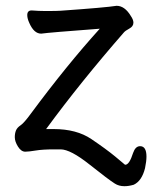

<svg xmlns="http://www.w3.org/2000/svg" viewBox="-20 -507 530 662"><path d="M409 135Q390 135 376 126Q355 113 289 60.5Q223 8 189 8H167Q127 8 103 12Q79 16 67 16Q53 16 42 -1.5Q31 -19 31 -34Q31 -47 35 -57Q39 -67 51 -75Q63 -83 87 -116Q210 -282 324 -408Q150 -395 122 -391Q97 -391 81 -428Q74 -443 74 -455Q74 -471 89 -471Q115 -469 136 -469Q180 -469 189 -470Q345 -481 382 -487Q410 -487 431 -452Q440 -439 440 -429Q440 -416 426 -408.5Q412 -401 407 -395Q257 -223 139 -62Q140 -62 165 -62Q244 -62 295 -27.5Q346 7 377 32.5Q408 58 411 61H412Q426 61 439 20Q447 -3 463 -3Q485 -3 485 33Q485 49 480 73Q469 117 441 130Q424 135 409 135Z"/></svg>

Font: LXGW WenKai Lite
Style: Bold
Weight: 700
Designer: LXGW / Fontworks Inc.
Foundry: LXGW / Fontworks Inc.
Version: Version 1.330;April 28, 2024